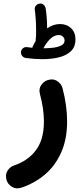

<svg xmlns="http://www.w3.org/2000/svg" viewBox="-20 -743 439 1067"><path d="M96.7 -455.1Q98.1 -467.8 108.2 -475.3Q118.2 -482.9 130.4 -481Q145.5 -479 159.7 -477.5Q160.2 -481 161.6 -484.4Q168.9 -500.5 178.2 -515.1Q178.2 -517.6 178.2 -519Q179.7 -530.3 180.2 -543.9Q180.7 -557.6 180.7 -573.7Q180.7 -605 178.5 -637Q176.3 -668.9 173.3 -689.5Q171.4 -702.1 179.7 -711.7Q188 -721.2 198.7 -722.7Q212.9 -725.1 222.4 -716.6Q231.9 -708 233.9 -695.8Q237.3 -674.8 239.5 -647.2Q241.7 -619.6 241.7 -596.7Q241.7 -590.8 241.7 -585.4Q276.4 -609.4 313.5 -609.4Q351.1 -609.4 375.2 -586.2Q399.4 -563 399.4 -523.9Q399.4 -482.9 374.3 -458.7Q349.1 -434.6 307.4 -424.3Q265.6 -414.1 215.3 -414.1Q172.9 -414.1 122.6 -420.9Q110.4 -422.9 102.8 -432.9Q95.2 -442.9 96.7 -455.1ZM306.2 -548.3Q282.2 -548.3 260.3 -527.8Q238.3 -507.3 221.2 -474.6Q247.6 -474.6 274.7 -477.8Q301.8 -481 320.3 -490.2Q338.9 -499.5 338.9 -518.1Q338.9 -529.8 330.1 -539.1Q321.3 -548.3 306.2 -548.3ZM242.2 -296.9Q273.9 -308.1 297.9 -292.5Q321.8 -276.9 327.6 -252.4Q353 -155.3 353 -68.4Q353 28.8 320.8 102.5Q288.6 176.3 231.2 225.6Q173.8 274.9 99.1 299.8Q70.3 309.6 46.9 295.4Q23.4 281.2 16.6 257.8Q7.8 227.5 21.7 205.8Q35.6 184.1 57.1 176.8Q135.3 150.9 179.7 91.6Q224.1 32.2 224.1 -68.4Q224.1 -136.7 202.1 -220.2Q194.3 -249 208.5 -269.5Q222.7 -290 242.2 -296.9Z"/></svg>

Font: Mikhak-DS2-FD Bold
Style: Regular
Weight: 700
Designer: Amin Abedi
Version: Version 3.4